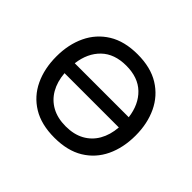

<svg xmlns="http://www.w3.org/2000/svg" viewBox="-125 -675 850 850"><g transform="rotate(45 300.0 -250.0)"><path d="M300 11Q218 11 163 -22.5Q108 -56 80 -115Q52 -174 52 -250Q52 -325 80 -384Q108 -443 163 -477Q218 -511 300 -511Q382 -511 437 -477Q492 -443 520 -384Q548 -325 548 -250Q548 -174 520 -115Q492 -56 437 -22.5Q382 11 300 11ZM300 -60Q351 -60 387.5 -80Q424 -100 445 -136.5Q466 -173 470 -223H130Q134 -173 155 -136.5Q176 -100 212.5 -80Q249 -60 300 -60ZM131 -286H469Q460 -357 417 -398.5Q374 -440 300 -440Q226 -440 183 -398.5Q140 -357 131 -286Z"/></g></svg>

Font: Nata Sans
Style: Regular
Weight: 400
Designer: Daniel Uzquiano Cruz
Version: Version 1.001